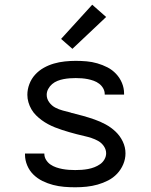

<svg xmlns="http://www.w3.org/2000/svg" viewBox="-20 -786 640 814"><path d="M299 8Q275 8 251.5 6Q228 4 205 -2Q182 -8 160.5 -18.5Q139 -29 122 -45.5Q105 -62 95.5 -84.5Q86 -107 86 -130V-135H168V-134Q168 -120 175.5 -108Q183 -96 194 -88.5Q205 -81 218 -76.5Q231 -72 244.5 -69.5Q258 -67 271.5 -66Q285 -65 299 -65Q313 -65 326.5 -66Q340 -67 353.5 -69.5Q367 -72 380 -77Q393 -82 404.5 -90Q416 -98 423 -110.5Q430 -123 430 -136Q430 -152 420.5 -166Q411 -180 397 -188Q383 -196 367.5 -201Q352 -206 336.5 -209.5Q321 -213 305.5 -217Q290 -221 274.5 -225.5Q259 -230 243.5 -235Q228 -240 213 -246Q198 -252 184 -259.5Q170 -267 157 -276.5Q144 -286 132.5 -297.5Q121 -309 113 -323Q105 -337 100.5 -352.5Q96 -368 96 -384Q96 -407 104.5 -429.5Q113 -452 129 -469.5Q145 -487 165.5 -498.5Q186 -510 208.5 -516.5Q231 -523 254.5 -525.5Q278 -528 301 -528Q324 -528 347 -526Q370 -524 392.5 -517.5Q415 -511 435.5 -500.5Q456 -490 472 -473Q488 -456 497 -434.5Q506 -413 506 -390V-385H424V-387Q424 -400 417.5 -411.5Q411 -423 400.5 -431Q390 -439 377.5 -443.5Q365 -448 352.5 -450.5Q340 -453 327 -454Q314 -455 301 -455Q288 -455 275 -454Q262 -453 249 -450.5Q236 -448 223.5 -443Q211 -438 201 -429.5Q191 -421 184.5 -409Q178 -397 178 -384Q178 -367 188.5 -352.5Q199 -338 214 -330Q229 -322 246 -317.5Q263 -313 279 -309L281 -308Q306 -302 331 -295Q356 -288 380.5 -279.5Q405 -271 428 -258.5Q451 -246 470 -228Q489 -210 500.5 -186Q512 -162 512 -136Q512 -112 502.5 -89.5Q493 -67 476.5 -49.5Q460 -32 438.5 -21Q417 -10 394 -3.5Q371 3 347 5.5Q323 8 299 8ZM287 -579 239 -621 371 -766 430 -714Z"/></svg>

Font: Iosevka Extended
Style: Regular
Weight: 400
Width: 7
Monospace: yes
Designer: Belleve Invis
Foundry: Belleve Invis
Version: Version 32.5.0; ttfautohint (v1.8.4)